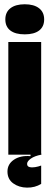

<svg xmlns="http://www.w3.org/2000/svg" viewBox="-20 -725 232 900"><path d="M19 -528H173V0H19ZM5 -634Q5 -668 29 -686.5Q53 -705 96 -705Q139 -705 163 -686.5Q187 -668 187 -634Q187 -600 163.5 -582Q140 -564 96 -564Q52 -564 28.5 -582Q5 -600 5 -634ZM15 79Q15 44 45.5 23.5Q76 3 123 7V-5H174V0Q142 6 124.5 18.5Q107 31 107 43Q107 55 118 58Q129 61 144.5 58.5Q160 56 173 51V137Q144 155 106.5 154.5Q69 154 42 134.5Q15 115 15 79Z"/></svg>

Font: Bricolage Grotesque 96pt Condensed ExBd
Style: Regular
Weight: 800
Width: 3
Designer: Mathieu Triay
Foundry: Atelier Triay
Version: Version 1.001;Glyphs 3.2 (3207)